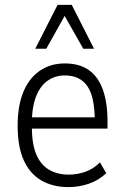

<svg xmlns="http://www.w3.org/2000/svg" viewBox="-20 -756 509 784"><path d="M259 8Q197 8 150 -18.5Q103 -45 77.5 -100.5Q52 -156 52 -243Q52 -322 74.5 -378.5Q97 -435 141 -466Q185 -497 245 -497Q304 -497 342.5 -470Q381 -443 400 -390Q419 -337 419 -260V-231H95V-277H382L367 -261Q367 -361 336.5 -404.5Q306 -448 245 -448Q205 -448 174.5 -426.5Q144 -405 127 -361.5Q110 -318 110 -250V-239Q110 -169 128 -126Q146 -83 180 -63Q214 -43 261 -43Q294 -43 327 -54Q360 -65 388 -93L414 -49Q382 -19 342 -5.5Q302 8 259 8ZM124 -557 215 -736H273L364 -557H320L244 -691L169 -557Z"/></svg>

Font: Nunito Sans 10pt Condensed Light
Style: Regular
Weight: 300
Width: 3
Designer: Vernon Adams
Foundry: Vernon Adams
Version: Version 3.101;gftools[0.9.27]